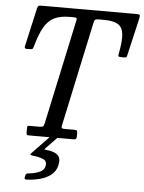

<svg xmlns="http://www.w3.org/2000/svg" viewBox="-64 -800 827 1105"><g transform="rotate(5 349.5 -247.5)"><path d="M108.5 -17.5V-41Q108.5 -48.5 110.2 -51.8Q112 -55 119 -55H176.5Q193.5 -55 199 -58.8Q204.5 -62.5 207.5 -76.5L337 -680Q339.5 -692 337.5 -696Q335.5 -700 319.5 -700H297Q244 -700 209 -683Q174 -666 150.5 -625.5Q127 -585 107.5 -514Q105.5 -506 102.2 -500.5Q99 -495 87.5 -495H68Q56 -495 55.5 -501.5Q55 -508 57 -516L105.5 -731Q108 -742.5 112.2 -746.2Q116.5 -750 131 -750H675.5Q695 -750 697.8 -746Q700.5 -742 697.5 -727L647.5 -511Q645 -500.5 643 -497.8Q641 -495 627.5 -495H614.5Q599 -495 596.8 -498.5Q594.5 -502 597.5 -514.5Q611.5 -586.5 607.5 -626.8Q603.5 -667 577 -683.5Q550.5 -700 497 -700H464.5Q450.5 -700 445.2 -696.5Q440 -693 437.5 -681L308 -76Q305 -63 307.8 -59Q310.5 -55 327.5 -55H382Q393.5 -55 396 -51Q398.5 -47 398.5 -35V-20Q398.5 -6 393.8 -3Q389 0 376 0H122Q112.5 0 110.5 -3.8Q108.5 -7.5 108.5 -17.5ZM120.5 240 122.5 231.5Q124.5 223 128.8 220.8Q133 218.5 140.5 218Q171.5 215.5 200.2 204Q229 192.5 234 168Q240.5 138 215.2 127.8Q190 117.5 157 114.5Q143 113 141.5 109.8Q140 106.5 146.5 100L243.5 -1Q248 -6 259.5 -6H272Q293 -6 283.5 4L226.5 63Q218.5 71.5 219.5 72.8Q220.5 74 233.5 75Q273.5 78.5 295 95.8Q316.5 113 307.5 155Q300 191 272.5 212.5Q245 234 207.2 243.8Q169.5 253.5 130 254.5Q117 255 120.5 240Z"/></g></svg>

Font: Besley* Narrow
Style: Italic
Weight: 400
Width: 4
Italic angle: -13°
Designer: Owen Earl
Foundry: indestructible type*
Version: Version 3.000; ttfautohint (v1.8.3)